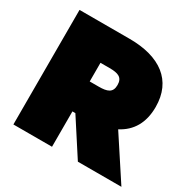

<svg xmlns="http://www.w3.org/2000/svg" viewBox="-155 -858 1020 1016"><g transform="rotate(30 355.0 -350.0)"><path d="M50 0H286V-216H304L444 0H710L543 -255C616 -293 656 -359 656 -456C656 -618 542 -700 356 -700H50ZM341 -399H286V-513H341C393 -513 423 -503 423 -456C423 -409 393 -399 341 -399Z"/></g></svg>

Font: Chess Sans Black
Style: Regular
Weight: 900
Designer: Wolf Bōese
Foundry: Wolf Bōese
Version: Version 7.223;Glyphs 3.3 (3306)